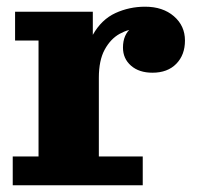

<svg xmlns="http://www.w3.org/2000/svg" viewBox="-20 -553 588 573"><path d="M18 0V-86H95V-432H25V-518H257V-336L275 -340V-86H406V0ZM229 -321Q231 -403 257 -449Q283 -495 324.5 -514Q366 -533 413 -533Q466 -533 499 -504.5Q532 -476 532 -432Q532 -389 506 -362.5Q480 -336 435 -336Q395 -336 371 -357Q347 -378 347 -411Q347 -450 372.5 -470Q398 -490 454 -486L449 -431Q445 -448 430 -457.5Q415 -467 392 -467Q364 -467 337 -452Q310 -437 292.5 -405Q275 -373 275 -321Z"/></svg>

Font: Montagu Slab
Style: Bold
Weight: 700
Designer: Florian Karsten
Foundry: Florian Karsten
Version: Version 1.000